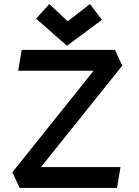

<svg xmlns="http://www.w3.org/2000/svg" viewBox="-20 -927 687 947"><path d="M423.8 -907.2 314 -821.8 223.1 -907.2 158.2 -835 310.1 -701.2 482.9 -829.1ZM77.1 0H557.1L574.2 -103H182.1L583 -603L546.9 -681.2H86.9L69.8 -578.1H441.9L41 -77.1Z"/></svg>

Font: Comic Neue Angular
Style: Bold
Weight: 700
Designer: Craig Rozynski
Foundry: Craig Rozynski
Version: Version 2.003